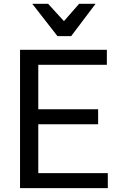

<svg xmlns="http://www.w3.org/2000/svg" viewBox="-20 -967 607 987"><path d="M83 0V-710.9H529.3V-633.8H176.8V-405.3H484.4V-328.1H176.8V-77.1H534.2V0ZM275.4 -781.2 146 -947.3H227.5L308.6 -858.4L386.7 -947.3H471.2L345.7 -781.2Z"/></svg>

Font: RobotoFlex
Style: Regular
Weight: 400
Designer: Berlow after Robertson
Foundry: Google
Version: Version 2.136